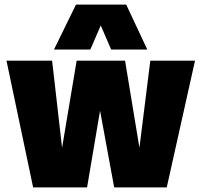

<svg xmlns="http://www.w3.org/2000/svg" viewBox="-20 -809 870 829"><path d="M123 0 8 -547H205L248 -171L311 -547H520L582 -171L629 -547H822L700 0H473L412 -331L356 0ZM213 -595 308 -789H525L616 -595H460L415 -699L370 -595Z"/></svg>

Font: Georama ExtraCondensed Thin ExtraBold
Style: Regular
Weight: 800
Version: Version 1.001